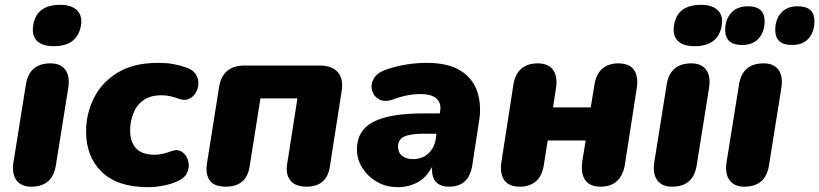

<svg xmlns="http://www.w3.org/2000/svg" viewBox="-20 -763 3388 794"><path d="M202 -572Q155 -572 133 -594Q111 -616 117 -656Q129 -743 229 -743Q275 -743 298 -721Q321 -699 315 -659Q301 -572 202 -572ZM109 9Q67 9 47.5 -18.5Q28 -46 36 -94L87 -413Q101 -501 189 -501Q231 -501 250.5 -474Q270 -447 262 -398L211 -79Q197 9 109 9Z M593 11Q466 11 401 -52Q336 -115 336 -219Q336 -293 368.5 -358Q401 -423 467 -463Q533 -503 633 -503Q668 -503 694 -498.5Q720 -494 747 -485Q776 -476 788.5 -457.5Q801 -439 800.5 -418Q800 -397 789.5 -379.5Q779 -362 761 -354Q743 -346 721 -354Q682 -369 648 -369Q600 -369 571.5 -347.5Q543 -326 530.5 -292Q518 -258 518 -222Q518 -178 542 -150.5Q566 -123 622 -123Q634 -123 652.5 -127Q671 -131 692 -139Q716 -147 734 -134Q752 -121 758.5 -96.5Q765 -72 753.5 -48Q742 -24 708 -11Q685 -1 653.5 5Q622 11 593 11Z M913 9Q867 9 848 -16Q829 -41 836 -88L886 -403Q900 -492 992 -492H1302Q1353 -492 1377 -464.5Q1401 -437 1393 -387L1344 -73Q1331 9 1247 9Q1203 9 1181.5 -16Q1160 -41 1168 -88L1210 -356H1057L1012 -73Q999 9 913 9Z M1625 11Q1577 11 1539 -11Q1501 -33 1478.5 -68.5Q1456 -104 1456 -145Q1456 -223 1523 -258.5Q1590 -294 1731 -294H1799L1800 -303Q1806 -336 1785.5 -355Q1765 -374 1719 -374Q1663 -374 1603 -351Q1570 -340 1547.5 -352.5Q1525 -365 1518.5 -389.5Q1512 -414 1526 -438.5Q1540 -463 1579 -476Q1624 -491 1665 -497Q1706 -503 1744 -503Q1835 -503 1886 -470Q1937 -437 1954.5 -381.5Q1972 -326 1961 -261L1933 -79Q1919 9 1837 9Q1801 9 1782.5 -11Q1764 -31 1767 -73Q1743 -28 1706 -8.5Q1669 11 1625 11ZM1687 -105Q1726 -105 1751 -128Q1776 -151 1782 -188L1785 -210H1731Q1675 -210 1650.5 -197.5Q1626 -185 1626 -157Q1626 -132 1643 -118.5Q1660 -105 1687 -105Z M2130 9Q2084 9 2065 -18.5Q2046 -46 2054 -96L2103 -412Q2110 -457 2136 -479Q2162 -501 2203 -501Q2248 -501 2267.5 -473.5Q2287 -446 2279 -397L2267 -319H2423L2438 -411Q2445 -457 2471 -479Q2497 -501 2537 -501Q2583 -501 2602 -473.5Q2621 -446 2613 -397L2564 -81Q2556 -36 2530.5 -13.5Q2505 9 2464 9Q2419 9 2400 -18.5Q2381 -46 2388 -96L2402 -182H2245L2229 -81Q2222 -35 2196 -13Q2170 9 2130 9Z M2852 -572Q2805 -572 2783 -594Q2761 -616 2767 -656Q2779 -743 2879 -743Q2925 -743 2948 -721Q2971 -699 2965 -659Q2951 -572 2852 -572ZM2759 9Q2717 9 2697.5 -18.5Q2678 -46 2686 -94L2737 -413Q2751 -501 2839 -501Q2881 -501 2900.5 -474Q2920 -447 2912 -398L2861 -79Q2847 9 2759 9Z M3058 9Q3016 9 2996.5 -18.5Q2977 -46 2985 -94L3036 -413Q3050 -501 3138 -501Q3180 -501 3199.5 -474Q3219 -447 3211 -398L3160 -79Q3146 9 3058 9ZM3255 -577Q3186 -577 3186 -639Q3186 -682 3210 -709.5Q3234 -737 3279 -737Q3348 -737 3348 -676Q3348 -632 3324.5 -604.5Q3301 -577 3255 -577ZM3049 -577Q2979 -577 2979 -639Q2979 -682 3003.5 -709.5Q3028 -737 3073 -737Q3142 -737 3142 -676Q3142 -632 3118 -604.5Q3094 -577 3049 -577Z"/></svg>

Font: Nunito Black
Style: Italic
Weight: 900
Italic angle: -9°
Designer: Vernon Adams
Foundry: Vernon Adams
Version: Version 3.601; ttfautohint (v1.8.2.53-6de2)